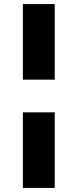

<svg xmlns="http://www.w3.org/2000/svg" viewBox="-20 -720 380 940"><path d="M92 200V-170H248V200ZM92 -330V-700H248V-330Z"/></svg>

Font: Golos Text ExtraBold
Style: Regular
Weight: 800
Designer: A.Korolkova, Vitaly Kuzmin
Foundry: ParaType Ltd
Version: Version 2.004